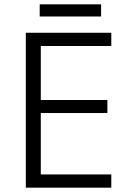

<svg xmlns="http://www.w3.org/2000/svg" viewBox="-20 -865 594 885"><path d="M446 -845H163V-789H446ZM493 0V-61H168V-344H475V-404H168V-653H493V-714H99V0Z"/></svg>

Font: Noto Sans Thaana Light
Style: Regular
Weight: 300
Designer: David Williams
Foundry: Google Inc.
Version: Version 3.001